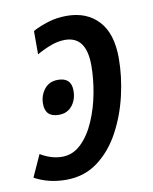

<svg xmlns="http://www.w3.org/2000/svg" viewBox="-93 -602 531 665"><g transform="rotate(-10 173.0 -269.5)"><path d="M87 10Q25 10 -24 -17L11 -94Q27 -84 46.5 -77.5Q66 -71 87 -71Q125 -71 154 -99Q183 -127 202.5 -172Q222 -217 231.5 -268Q241 -319 241 -365Q241 -468 166 -468Q142 -468 117.5 -459Q93 -450 66 -435V-517Q90 -530 120.5 -539.5Q151 -549 186 -549Q257 -549 298 -504.5Q339 -460 339 -374Q339 -310 323.5 -243Q308 -176 277 -118.5Q246 -61 198.5 -25.5Q151 10 87 10ZM101 -216Q53 -216 53 -263Q53 -292 70 -314Q87 -336 118 -336Q165 -336 165 -290Q165 -259 148 -237.5Q131 -216 101 -216Z"/></g></svg>

Font: Noto Sans Condensed Medium
Style: Italic
Weight: 500
Width: 3
Italic angle: -12°
Designer: Monotype Design Team
Foundry: Monotype Imaging Inc.
Version: Version 2.013; ttfautohint (v1.8.4.7-5d5b)